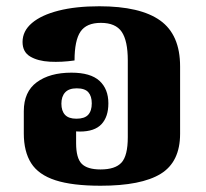

<svg xmlns="http://www.w3.org/2000/svg" viewBox="-20 -581 657 613"><path d="M301 12Q211 12 157 -5.5Q103 -23 79.5 -60Q56 -97 56 -155V-226Q56 -288 97.5 -318.5Q139 -349 208 -349Q269 -349 297.5 -323Q326 -297 326 -251Q326 -208 304 -184.5Q282 -161 235 -161Q213 -161 204 -167L223 -177V-124Q223 -76 241 -58Q259 -40 301 -40Q348 -40 368 -62Q388 -84 388 -143V-388Q388 -451 368.5 -479.5Q349 -508 302 -508Q256 -508 237 -480Q218 -452 218 -388Q177 -382 139 -384Q101 -386 76.5 -400.5Q52 -415 52 -447Q52 -482 82 -507.5Q112 -533 167 -547Q222 -561 297 -561Q428 -561 491.5 -515.5Q555 -470 555 -369V-154Q555 -64 493 -26Q431 12 301 12ZM224 -202Q250 -202 261.5 -214.5Q273 -227 273 -251Q273 -274 262 -286.5Q251 -299 225 -299Q200 -299 188 -286Q176 -273 176 -250Q176 -227 187.5 -214.5Q199 -202 224 -202Z"/></svg>

Font: Noto Serif Thai ExtraBold
Style: Regular
Weight: 800
Version: Version 2.001